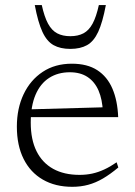

<svg xmlns="http://www.w3.org/2000/svg" viewBox="-20 -710 520 740"><path d="M257 -464.5Q316.5 -464.5 355 -439.5Q393.5 -414.5 413.2 -368.5Q433 -322.5 435.5 -258.5H92L90.5 -288.5L399 -297L376.5 -279Q374.5 -327 359.8 -361Q345 -395 317.5 -413.2Q290 -431.5 249 -431.5Q203.5 -431.5 169.5 -409.8Q135.5 -388 117 -344.8Q98.5 -301.5 98.5 -237.5Q98.5 -172 120.8 -127.2Q143 -82.5 185 -59.2Q227 -36 286.5 -36Q312.5 -36 335.5 -41Q358.5 -46 381.8 -56.8Q405 -67.5 429.5 -84.5L436 -64.5Q405 -38.5 376.8 -22Q348.5 -5.5 320 2.2Q291.5 10 258.5 10Q193 10 145 -17.8Q97 -45.5 71 -97.5Q45 -149.5 45 -222Q45 -292 71 -346.8Q97 -401.5 144.5 -433Q192 -464.5 257 -464.5ZM251 -570.5Q280.5 -570.5 301.5 -581.5Q322.5 -592.5 336.8 -618.8Q351 -645 361 -690.5H388Q375.5 -624 358.5 -587.2Q341.5 -550.5 315.5 -536Q289.5 -521.5 251 -521.5Q212.5 -521.5 186.5 -536Q160.5 -550.5 143.5 -587.2Q126.5 -624 114 -690.5H141Q151 -645 165.2 -618.8Q179.5 -592.5 200.5 -581.5Q221.5 -570.5 251 -570.5Z"/></svg>

Font: Newsreader Light
Style: Regular
Weight: 300
Designer: Hugues Gentile
Foundry: Production Type
Version: Version 1.003